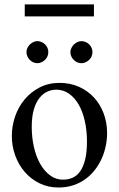

<svg xmlns="http://www.w3.org/2000/svg" viewBox="-20 -836 540 871"><path d="M465.8 -231.9Q465.8 -203.1 459.7 -173.6Q453.6 -144 441.4 -116.7Q429.2 -89.4 410.6 -65.4Q392.1 -41.5 367.7 -23.7Q343.3 -5.9 312.5 4.4Q281.7 14.6 245.1 14.6Q198.2 14.6 159.4 -4.4Q120.6 -23.4 92.5 -55.7Q64.5 -87.9 49.1 -130.4Q33.7 -172.9 33.7 -219.2Q33.7 -264.6 48.6 -307.9Q63.5 -351.1 91.6 -384.8Q119.6 -418.5 159.7 -439.2Q199.7 -460 250 -460Q298.3 -460 337.9 -442.4Q377.4 -424.8 406 -394Q434.6 -363.3 450.2 -321.5Q465.8 -279.8 465.8 -231.9ZM374.5 -194.3Q374.5 -244.1 364.7 -287.1Q355 -330.1 336.9 -361.6Q318.8 -393.1 293 -411.1Q267.1 -429.2 234.9 -429.2Q215.8 -429.2 196 -420.9Q176.3 -412.6 160.2 -393.1Q144 -373.5 134 -341.1Q124 -308.6 124 -259.8Q124 -211.9 134 -168.5Q144 -125 162.6 -92.3Q181.2 -59.6 207.3 -40.3Q233.4 -21 265.6 -21Q290 -21 310.1 -30Q330.1 -39.1 344.2 -59.6Q358.4 -80.1 366.5 -113.3Q374.5 -146.5 374.5 -194.3ZM199.2 -599.6Q199.2 -589.4 195.3 -580.3Q191.4 -571.3 184.3 -564.5Q177.2 -557.6 168.2 -553.5Q159.2 -549.3 148.9 -549.3Q139.2 -549.3 130.4 -553.5Q121.6 -557.6 114.7 -564.7Q107.9 -571.8 104 -580.8Q100.1 -589.8 100.1 -599.6Q100.1 -608.9 104.2 -617.9Q108.4 -627 115.2 -633.8Q122.1 -640.6 130.9 -645Q139.6 -649.4 148.9 -649.4Q159.2 -649.4 168.2 -645.5Q177.2 -641.6 184.3 -634.8Q191.4 -627.9 195.3 -618.9Q199.2 -609.9 199.2 -599.6ZM399.4 -599.6Q399.4 -589.4 395.5 -580.3Q391.6 -571.3 384.5 -564.5Q377.4 -557.6 368.4 -553.5Q359.4 -549.3 349.1 -549.3Q338.9 -549.3 329.8 -553.5Q320.8 -557.6 314 -564.7Q307.1 -571.8 303.2 -580.8Q299.3 -589.8 299.3 -599.6Q299.3 -608.9 303.7 -617.9Q308.1 -627 314.9 -633.8Q321.8 -640.6 330.8 -645Q339.8 -649.4 349.1 -649.4Q359.4 -649.4 368.4 -645.5Q377.4 -641.6 384.5 -634.8Q391.6 -627.9 395.5 -618.9Q399.4 -609.9 399.4 -599.6ZM92.3 -761.7V-815.9H406.2V-761.7Z"/></svg>

Font: Doulos SIL Viet
Style: Regular
Weight: 400
Designer: Walt Agee, Victor Gaultney, Peter Martin, Debbi Hosken, Becca Hirsbrunner
Foundry: SIL International
Version: Version 5.000